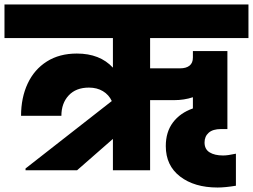

<svg xmlns="http://www.w3.org/2000/svg" viewBox="-34 -760 1129 857"><path d="M636 -590V-455H770Q797 -455 812 -467Q827 -479 827 -503V-532H981V-184H953Q916 -184 897.5 -167.5Q879 -151 879 -124Q879 -94 901.5 -80Q924 -66 962 -66Q983 -66 1019 -74V69Q971 77 937 77Q834 77 770 28Q706 -21 706 -108Q706 -171 738 -213.5Q770 -256 827 -276V-326Q788 -313 743 -313H636V0H470V-140L310 0H80V-8L465 -309Q452 -337 425.5 -353Q399 -369 363 -369Q305 -369 272.5 -334Q240 -299 240 -243H60Q60 -324 89.5 -387Q119 -450 175 -485.5Q231 -521 309 -521Q412 -521 470 -458V-590H-14V-740H1075V-590Z"/></svg>

Font: Fz Poppins ExtBd
Style: Regular
Weight: 800
Designer: Ninad Kale (Devanagari), Jonny Pinhorn (Latin)
Foundry: Indian Type Foundry
Version: Vit hóa bi Vntype.Com & FontZin.Com